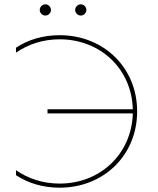

<svg xmlns="http://www.w3.org/2000/svg" viewBox="-20 -866 730 889"><path d="M256 3C461 3 615 -148 615 -350C615 -552 461 -703 256 -703C180 -703 111 -683 54 -645V-622C110 -661 179 -684 256 -684C446 -684 590 -546 595 -360H200V-341H595C590 -155 446 -16 256 -16C179 -16 110 -39 54 -78V-55C111 -17 180 3 256 3ZM354 -794C368 -794 380 -806 380 -820C380 -834 368 -846 354 -846C340 -846 328 -834 328 -820C328 -806 340 -794 354 -794ZM190 -794C204 -794 216 -806 216 -820C216 -834 204 -846 190 -846C176 -846 164 -834 164 -820C164 -806 176 -794 190 -794Z"/></svg>

Font: Chess Sans Thin
Style: Regular
Weight: 100
Designer: Wolf Bōese
Foundry: Wolf Bōese
Version: Version 7.223;Glyphs 3.3 (3306)